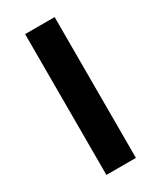

<svg xmlns="http://www.w3.org/2000/svg" viewBox="-186 -796 724 862"><g transform="rotate(-30 175.5 -365.0)"><path d="M99 0V-730H252V0Z"/></g></svg>

Font: M PLUS 1p
Style: Bold
Weight: 700
Version: Version 1.062